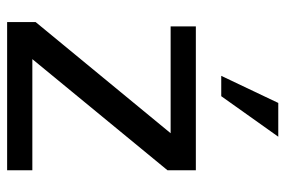

<svg xmlns="http://www.w3.org/2000/svg" viewBox="-151 -650 801 539"><g transform="rotate(90 249.5 -380.5)"><path d="M363.8 -761.2 250 -601.1H192.9L269 -761.2ZM458 0H42V-80.1L354 -459H54.2V-529.8H458V-450.2L146 -70.8H458Z"/></g></svg>

Font: Aurulent Sans
Style: Regular
Weight: 400
Version: Version 2007.05.04